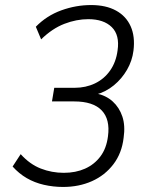

<svg xmlns="http://www.w3.org/2000/svg" viewBox="-20 -733 589 761"><path d="M230 8Q191 8 154 -0.5Q117 -9 86 -27Q55 -45 30 -73L62 -122Q98 -82 141.5 -65Q185 -48 233 -48Q280 -48 317 -64.5Q354 -81 378 -113Q402 -145 408 -193Q417 -260 383 -295.5Q349 -331 274 -331H186L195 -385H276Q320 -385 356.5 -402.5Q393 -420 416.5 -453.5Q440 -487 446 -533Q455 -594 423 -625.5Q391 -657 330 -657Q283 -657 235 -638.5Q187 -620 143 -577L122 -627Q165 -671 223 -692Q281 -713 341 -713Q400 -713 440 -691Q480 -669 498 -628.5Q516 -588 509 -532Q504 -492 483.5 -456.5Q463 -421 431.5 -395Q400 -369 360 -358V-363Q400 -355 426.5 -331Q453 -307 465 -271Q477 -235 470 -187Q463 -126 429.5 -82Q396 -38 344.5 -15Q293 8 230 8Z"/></svg>

Font: Nunito Sans 10pt SemiCondensed Light
Style: Italic
Weight: 300
Width: 4
Italic angle: -9°
Designer: Vernon Adams
Foundry: Vernon Adams
Version: Version 3.101;gftools[0.9.27]